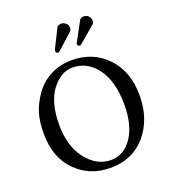

<svg xmlns="http://www.w3.org/2000/svg" viewBox="-151 -945 942 1064"><g transform="rotate(-20 320.0 -412.5)"><path d="M307 -585Q239 -585 185 -514Q131 -443 131 -311Q131 -185 191.5 -107.5Q252 -30 336 -30Q412 -30 460.5 -101.5Q509 -173 509 -294Q509 -430 452.5 -507.5Q396 -585 307 -585ZM606 -313Q606 -195 549 -110Q468 10 318 10Q197 10 115.5 -71.5Q34 -153 34 -294Q34 -369 50 -418Q66 -467 99 -514Q136 -567 193 -596Q250 -625 318 -625Q443 -625 524.5 -540Q606 -455 606 -313ZM503 -792Q503 -779 496 -772L397 -688Q394 -685 389 -685Q385 -685 380.5 -688.5Q376 -692 376 -698Q376 -702 380 -709L439 -818Q447 -830 462 -830Q482 -830 492.5 -818Q503 -806 503 -792ZM372 -797Q372 -784 365 -778L277 -698Q269 -690 263 -690Q250 -690 250 -702Q250 -708 252 -713L307 -823Q314 -835 334 -835Q347 -835 359.5 -824Q372 -813 372 -797Z"/></g></svg>

Font: Libertinus Mono
Style: Regular
Weight: 400
Designer: Philipp H. Poll
Foundry: Khaled Hosny
Version: Version 6.7